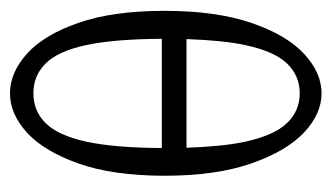

<svg xmlns="http://www.w3.org/2000/svg" viewBox="-158 -416 632 365"><g transform="rotate(90 157.5 -233.0)"><path d="M151.9 63.5Q112.8 63.5 76.9 31.5Q41 -0.5 18.1 -66.2Q-4.9 -131.8 -4.9 -230.2Q-4.9 -328.6 18.1 -395.5Q41 -462.4 76.9 -495.6Q112.8 -528.8 151.9 -528.8Q190.9 -528.8 226.3 -495.6Q261.7 -462.4 285.2 -395.3Q308.6 -328.1 308.6 -230.2Q308.6 -132.3 285.2 -66.4Q261.7 -0.5 226.3 31.5Q190.9 63.5 151.9 63.5ZM255.9 -225.1H48.3Q48.8 -133.8 60.3 -80.8Q71.8 -27.8 95 -4.4Q118.2 19 151.9 19Q185.5 19 208.7 -4.4Q231.9 -27.8 243.7 -81.1Q255.4 -134.3 255.9 -225.1ZM255.4 -272Q252.9 -341.3 244.1 -382.8Q231.9 -438.5 208.7 -462.9Q185.5 -487.3 151.9 -487.3Q118.2 -487.3 95 -462.9Q71.8 -438.5 60.1 -383.3Q51.3 -341.8 48.8 -272Z"/></g></svg>

Font: Scarab Serif
Style: Condensed-Light
Weight: 300
Designer: John Roberts
Foundry: Scarab
Version: 1.0